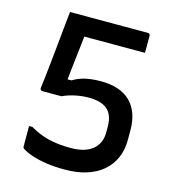

<svg xmlns="http://www.w3.org/2000/svg" viewBox="-107 -790 815 900"><g transform="rotate(15 300.0 -340.0)"><path d="M122 -700Q125 -700 147 -700Q169 -700 202 -700Q235 -700 274 -700Q313 -700 352 -700Q391 -700 424 -700Q457 -700 477.5 -700Q498 -700 500 -700Q505 -700 508 -697Q511 -694 511 -689Q511 -686 511 -677.5Q511 -669 511 -658.5Q511 -648 511 -637Q511 -626 511 -617.5Q511 -609 511 -606Q509 -606 486.5 -606Q464 -606 429.5 -606Q395 -606 356.5 -606Q318 -606 282.5 -606Q247 -606 223.5 -606Q200 -606 195 -606Q172 -606 155.5 -615Q139 -624 130.5 -639Q122 -654 122 -673Q122 -679 122 -685.5Q122 -692 122 -700ZM122 -700H231L223 -667Q222 -654 220 -637Q218 -620 215 -591Q211 -557 206.5 -517Q202 -477 197.5 -438Q193 -399 190 -367L173 -392H236L178 -365Q210 -397 250 -410.5Q290 -424 346 -424Q393 -424 429 -412Q465 -400 489.5 -376Q514 -352 526.5 -317.5Q539 -283 539 -238V-190Q539 -143 522.5 -104.5Q506 -66 474 -38Q442 -10 395.5 5Q349 20 288 20Q237 20 195.5 13.5Q154 7 124.5 -3.5Q95 -14 80 -25Q76 -28 75.5 -30.5Q75 -33 75 -37Q75 -41 75 -50.5Q75 -60 75 -72.5Q75 -85 75 -98Q75 -111 75 -120.5Q75 -130 75 -134H91Q135 -108 181 -96.5Q227 -85 289 -85Q360 -85 396 -115.5Q432 -146 432 -198V-228Q432 -261 420.5 -285Q409 -309 382.5 -322Q356 -335 312 -335Q278 -335 245.5 -328Q213 -321 185 -308H93Q88 -308 84.5 -311.5Q81 -315 82 -322Q84 -336 87.5 -366.5Q91 -397 95.5 -439Q100 -481 104.5 -527Q109 -573 113.5 -618Q118 -663 122 -700Z"/></g></svg>

Font: Recursive Medium
Style: Regular
Weight: 500
Version: Version 1.085